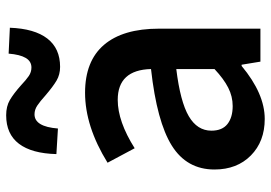

<svg xmlns="http://www.w3.org/2000/svg" viewBox="-148 -717 879 623"><g transform="rotate(-90 291.5 -405.5)"><path d="M53 -149Q53 -239 130.5 -287.5Q208 -336 379 -355Q376 -463 279 -463Q209 -463 122 -408L75 -496Q193 -569 302 -569Q405 -569 457.5 -507.5Q510 -446 510 -329V0H403L393 -61H389Q299 14 217 14Q144 14 98.5 -31Q53 -76 53 -149ZM379 -149V-273Q273 -260 226 -232.5Q179 -205 179 -159Q179 -124 200.5 -107Q222 -90 259 -90Q290 -90 318.5 -104.5Q347 -119 379 -149ZM294 -697Q274 -715 260.5 -724Q247 -733 232 -733Q192 -733 186 -657L103 -662Q105 -742 136.5 -783.5Q168 -825 229 -825Q258 -825 278.5 -813Q299 -801 326 -777Q344 -760 356.5 -751.5Q369 -743 384 -743Q404 -743 415 -761.5Q426 -780 429 -817L513 -813Q510 -733 478 -691.5Q446 -650 386 -650Q361 -650 341.5 -661.5Q322 -673 294 -697Z"/></g></svg>

Font: Merged Yaku Han JP SemiBold
Style: Regular
Weight: 600
Designer: Ryoko NISHIZUKA 西塚涼子 (kana, bopomofo & ideographs); Paul D. Hunt (Latin, Greek & Cyrillic); Sandoll Communications 산돌커뮤니
Foundry: Adobe
Version: Version 2.004